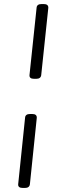

<svg xmlns="http://www.w3.org/2000/svg" viewBox="-20 -790 315 950"><path d="M149 -400Q124 -400 126 -419L161 -751Q162 -770 186 -770H196Q220 -770 219 -751L184 -419Q182 -400 159 -400ZM93 140Q68 140 70 121L104 -207Q105 -226 129 -226H139Q163 -226 162 -207L128 121Q126 140 103 140Z"/></svg>

Font: Asap Semi Expanded Semi Expanded Regular
Style: Italic
Weight: 400
Width: 6
Italic angle: -6°
Designer: Pablo Cosgaya
Foundry: Omnibus-Type
Version: Version 3.001; ttfautohint (v1.8.4.7-5d5b)